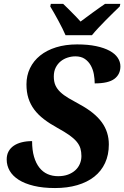

<svg xmlns="http://www.w3.org/2000/svg" viewBox="-20 -951 635 981"><path d="M261.2 9.8Q199.2 9.8 152.8 -1.5Q106.4 -12.7 75.7 -32.2Q44.9 -51.8 29.5 -78.4Q14.2 -105 14.2 -136.2Q14.2 -159.7 23.7 -177.2Q33.2 -194.8 50.5 -206.5Q67.9 -218.3 91.6 -224.1Q115.2 -230 144 -230Q144 -184.1 153.8 -150.4Q163.6 -116.7 181.2 -94.5Q198.7 -72.3 223.1 -61.5Q247.6 -50.8 276.9 -50.8Q305.2 -50.8 327.1 -58.8Q349.1 -66.9 364.5 -80.8Q379.9 -94.7 387.9 -113.5Q396 -132.3 396 -153.8Q396 -174.8 390.9 -192.4Q385.7 -210 372.1 -226.6Q358.4 -243.2 334.5 -260.3Q310.5 -277.3 272.9 -297.9Q233.9 -319.3 204.3 -342Q174.8 -364.7 155 -391.1Q135.3 -417.5 125.2 -449Q115.2 -480.5 115.2 -520Q115.2 -564.9 133.3 -602.5Q151.4 -640.1 185.1 -667.2Q218.8 -694.3 266.6 -709.2Q314.5 -724.1 374 -724.1Q429.7 -724.1 471.2 -715.3Q512.7 -706.5 540.3 -691.4Q567.9 -676.3 581.5 -655.8Q595.2 -635.3 595.2 -611.8Q595.2 -571.3 564.5 -548.1Q533.7 -524.9 463.9 -524.9Q463.9 -547.4 459.5 -571.8Q455.1 -596.2 443.8 -616.5Q432.6 -636.7 413.6 -649.9Q394.5 -663.1 365.2 -663.1Q345.2 -663.1 325.4 -656.7Q305.7 -650.4 290 -637.7Q274.4 -625 264.6 -605.7Q254.9 -586.4 254.9 -560.1Q254.9 -533.7 263.2 -515.1Q271.5 -496.6 288.1 -480.7Q304.7 -464.8 329.6 -450Q354.5 -435.1 388.2 -417Q463.9 -376 500 -326.4Q536.1 -276.9 536.1 -212.9Q536.1 -159.7 516.8 -118.2Q497.6 -76.7 461.7 -48.3Q425.8 -20 375 -5.1Q324.2 9.8 261.2 9.8ZM591.8 -918Q577.1 -903.8 558.3 -885.5Q539.6 -867.2 520.3 -847.7Q501 -828.1 482.4 -808.3Q463.9 -788.6 449.7 -771H314.9Q308.6 -786.1 298.8 -805.7Q289.1 -825.2 278.1 -845.5Q267.1 -865.7 256.3 -884.8Q245.6 -903.8 236.8 -918L239.7 -931.2H302.7Q311.5 -922.9 323 -911.6Q334.5 -900.4 346.7 -887.9Q358.9 -875.5 370.8 -863.3Q382.8 -851.1 391.6 -840.8Q405.3 -851.1 421.9 -863.3Q438.5 -875.5 455.3 -887.9Q472.2 -900.4 488.3 -911.6Q504.4 -922.9 516.6 -931.2H594.7Z"/></svg>

Font: Droid Serif
Style: Bold Italic
Weight: 700
Italic angle: -12°
Designer: Monotype Design team
Foundry: Monotype Imaging Inc.
Version: Version 1.03